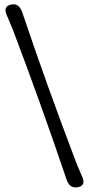

<svg xmlns="http://www.w3.org/2000/svg" viewBox="-20 -755 403 869"><path d="M280.8 56.2Q166.5 -282.2 37.6 -622.1Q30.3 -641.1 21 -661.6Q11.7 -682.1 8.3 -691.9Q4.9 -701.7 4.9 -709.5Q5.4 -722.7 15.9 -729Q26.4 -735.4 41.5 -735.4Q68.4 -735.4 81.1 -698.2Q191.4 -370.1 324.7 -20Q332 -0.5 341.1 19.5Q350.1 39.6 354 49.6Q357.9 59.6 357.9 67.4Q357.4 80.6 346.9 86.9Q336.4 93.3 321.3 93.3Q293 93.3 280.8 56.2Z"/></svg>

Font: Cooper* Medium
Style: Regular
Weight: 500
Designer: Owen Earl
Foundry: indestructible type*
Version: Version 0.001